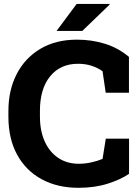

<svg xmlns="http://www.w3.org/2000/svg" viewBox="-20 -917 689 948"><path d="M367.2 10.3Q264.2 10.3 186.3 -31.7Q108.4 -73.7 64.9 -152.6Q21.5 -231.4 21.5 -341.3V-369.1Q21.5 -472.2 62.5 -551.5Q103.5 -630.9 179.4 -676Q255.4 -721.2 359.9 -721.2Q433.1 -721.2 498.3 -700.9Q563.5 -680.7 616.7 -636.2V-459H502L486.3 -565.4Q461.9 -582.5 431.9 -592.3Q401.9 -602.1 364.7 -602.1Q278.3 -602.1 227.8 -540.5Q177.2 -479 177.2 -370.1V-341.3Q177.2 -271 200.9 -218.5Q224.6 -166 267.8 -137.2Q311 -108.4 369.1 -108.4Q399.4 -108.4 429.7 -115Q460 -121.6 486.3 -132.3L502.4 -232.4H617.2V-58.6Q575.2 -30.3 511.5 -10Q447.8 10.3 367.2 10.3ZM259.3 -764.2 358.4 -897.5H520.5L521.5 -894.5L386.2 -764.2Z"/></svg>

Font: Roboto Slab ExtraBold
Style: Regular
Weight: 800
Designer: Google
Version: Version 2.001; ttfautohint (v1.8.3)